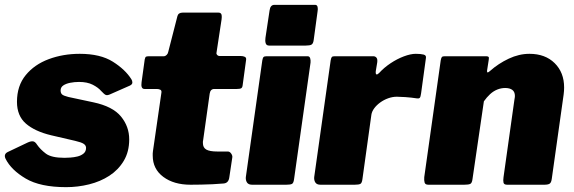

<svg xmlns="http://www.w3.org/2000/svg" viewBox="-23 -762 2366 792"><path d="M250 10Q143 10 83 -25.5Q23 -61 0 -107Q-9 -126 9 -135L91 -174Q104 -180 113 -179Q122 -178 130 -165Q143 -146 166 -128.5Q189 -111 243 -111Q252 -111 267 -112Q282 -113 296.5 -116.5Q311 -120 321.5 -128.5Q332 -137 332 -152Q332 -162 322.5 -168.5Q313 -175 287 -181L188 -204Q121 -220 84 -252Q47 -284 47 -342Q47 -408 83 -452Q119 -496 178 -518Q237 -540 306 -540Q391 -540 442.5 -507.5Q494 -475 519 -435Q523 -429 523 -421.5Q523 -414 513 -409L429 -372Q419 -368 413 -370.5Q407 -373 394 -387Q382 -401 359.5 -412.5Q337 -424 303 -424Q284 -424 266.5 -420.5Q249 -417 238 -409.5Q227 -402 227 -389Q227 -378 233 -372.5Q239 -367 259 -362L362 -340Q442 -323 476 -281.5Q510 -240 510 -187Q510 -136 487.5 -98.5Q465 -61 428 -37Q391 -13 344.5 -1.5Q298 10 250 10Z M763 0Q694 0 650.5 -32.5Q607 -65 607 -120Q607 -125 607 -129.5Q607 -134 608 -139L643 -381Q644 -389 638 -392Q632 -395 623 -395H573Q557 -395 561 -423L574 -517Q576 -527 580 -528.5Q584 -530 594 -530H653Q659 -530 664.5 -535.5Q670 -541 671 -548L709 -696Q713 -710 731 -710H878Q886 -710 889.5 -704.5Q893 -699 891 -682L870 -544Q869 -539 873 -535Q877 -531 882 -531H970Q980 -531 987 -527.5Q994 -524 992 -514L978 -411Q977 -401 972 -398Q967 -395 954 -395H861Q845 -395 842 -376L815 -184Q814 -181 814 -178Q814 -175 814 -172Q814 -153 828 -145Q842 -137 874 -137H917Q925 -137 931 -128Q937 -119 935 -111L923 -31Q920 -6 898 -5Q877 -3 853.5 -2Q830 -1 807 -0.5Q784 0 763 0Z M1190 -23Q1188 -7 1181.5 -3.5Q1175 0 1158 0H1017Q1002 0 996 -9Q990 -18 991 -31L1059 -513Q1061 -524 1064.5 -527Q1068 -530 1077 -530H1246Q1254 -530 1256.5 -521.5Q1259 -513 1258 -504ZM1271 -597Q1269 -582 1262 -578Q1255 -574 1238 -574H1087Q1076 -574 1073 -583.5Q1070 -593 1072 -606L1089 -719Q1092 -742 1109 -742H1277Q1285 -742 1287 -733.5Q1289 -725 1287 -715Z M1299 0Q1284 0 1278 -9Q1272 -18 1273 -31L1341 -513Q1343 -524 1346 -527Q1349 -530 1358 -530H1517Q1525 -530 1530 -524Q1535 -518 1533 -504L1527 -468Q1526 -456 1530 -455Q1534 -454 1541 -461Q1561 -483 1588 -501Q1615 -519 1643 -529.5Q1671 -540 1692 -540Q1712 -540 1724 -537Q1736 -534 1734 -523L1714 -377Q1712 -362 1708.5 -358.5Q1705 -355 1698 -356Q1672 -360 1648.5 -361.5Q1625 -363 1614 -363Q1596 -363 1578 -356.5Q1560 -350 1545 -339Q1530 -328 1520.5 -315Q1511 -302 1509 -289L1472 -23Q1470 -7 1463.5 -3.5Q1457 0 1440 0H1299Z M1744 0Q1731 0 1728.5 -9Q1726 -18 1727 -31L1795 -513Q1797 -524 1800 -527Q1803 -530 1812 -530H1983Q1989 -530 1992 -527.5Q1995 -525 1993 -515L1986 -470Q1985 -457 1998 -469Q2033 -500 2075.5 -520Q2118 -540 2161 -540Q2226 -540 2265 -501.5Q2304 -463 2304 -401Q2304 -394 2303.5 -387Q2303 -380 2302 -372L2253 -24Q2251 -9 2244.5 -4.5Q2238 0 2222 0H2069Q2056 0 2054 -8.5Q2052 -17 2054 -31L2099 -351Q2100 -356 2100.5 -360Q2101 -364 2101 -366Q2101 -383 2090.5 -391Q2080 -399 2061 -399Q2044 -399 2028 -392.5Q2012 -386 1998.5 -373.5Q1985 -361 1973 -344L1926 -23Q1924 -7 1917 -3.5Q1910 0 1892 0H1744Z"/></svg>

Font: Libre Franklin Thin Black
Style: Italic
Weight: 900
Italic angle: -8°
Version: Version 2.000